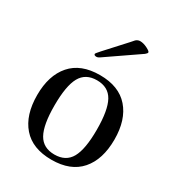

<svg xmlns="http://www.w3.org/2000/svg" viewBox="-161 -754 795 865"><g transform="rotate(30 236.0 -321.5)"><path d="M373 -627Q373 -622 363 -614L200 -502Q188 -493 180 -493Q167 -493 167 -501Q167 -504 185 -524L280 -628Q291 -641 294 -644Q297 -647 303 -650Q309 -653 316 -653Q333 -653 353 -643Q373 -633 373 -627ZM35 -211Q35 -313 86 -371.5Q137 -430 236 -430Q335 -430 386 -371.5Q437 -313 437 -211Q437 -107 386 -48.5Q335 10 236 10Q137 10 86 -48.5Q35 -107 35 -211ZM126 -209Q126 -108 151.5 -62.5Q177 -17 236 -17Q295 -17 320.5 -62.5Q346 -108 346 -209Q346 -311 320.5 -357Q295 -403 236 -403Q177 -403 151.5 -357Q126 -311 126 -209Z"/></g></svg>

Font: Unna
Style: Regular
Weight: 400
Designer: Jorge de Buen U.
Foundry: Omnibus-Type
Version: Version 2.006;PS 002.006;hotconv 1.0.70;makeotf.lib2.5.58329